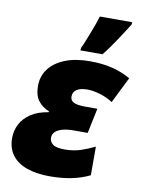

<svg xmlns="http://www.w3.org/2000/svg" viewBox="-88 -842 684 914"><g transform="rotate(10 254.0 -385.5)"><path d="M216.8 9.8Q151.9 9.8 105.2 -6.8Q58.6 -23.4 33.7 -56.6Q8.8 -89.8 8.8 -139.2Q8.8 -174.8 24.7 -205.8Q40.5 -236.8 73.7 -259.3Q106.9 -281.7 159.2 -290V-294.4Q127 -306.6 106.9 -333Q86.9 -359.4 86.9 -405.3Q86.9 -451.7 113.8 -487.3Q140.6 -522.9 190.9 -543Q241.2 -563 311 -563Q369.6 -563 417.5 -551.5Q465.3 -540 508.3 -515.6L445.8 -389.6Q417 -408.2 383.1 -418.2Q349.1 -428.2 322.3 -428.2Q289.6 -428.2 271.2 -416.7Q252.9 -405.3 252.9 -382.3Q252.9 -363.8 269.5 -355Q286.1 -346.2 327.1 -346.2H384.3L358.9 -225.1H290.5Q260.7 -225.1 238.3 -219.2Q215.8 -213.4 203.4 -201.7Q190.9 -189.9 190.9 -171.9Q190.9 -153.8 206.5 -141.1Q222.2 -128.4 264.6 -128.4Q306.6 -128.4 341.3 -139.9Q376 -151.4 408.7 -167.5V-29.3Q370.1 -9.8 321.8 0Q273.4 9.8 216.8 9.8ZM256.3 -606 257.8 -619.1Q264.6 -632.8 273.2 -654.1Q281.7 -675.3 291 -699.2Q300.3 -723.1 307.9 -744.6Q315.4 -766.1 319.8 -780.8H476.1L475.1 -769.5Q463.4 -751 450.2 -730.2Q437 -709.5 422.9 -688.5Q408.7 -667.5 393.8 -646.5Q378.9 -625.5 363.3 -606Z"/></g></svg>

Font: Open Sans SemiCondensed ExtraBold
Style: Italic
Weight: 800
Width: 4
Italic angle: -12°
Designer: Monotype Design Team
Foundry: Monotype Imaging Inc.
Version: Version 3.003